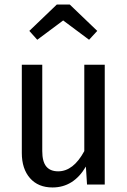

<svg xmlns="http://www.w3.org/2000/svg" viewBox="-20 -812 561 845"><path d="M441 0H363L358 -79Q304 13 211 13Q148 13 112 -28Q76 -69 76 -139V-527H166V-147Q166 -101 183.5 -79.5Q201 -58 236 -58Q303 -58 351 -147V-527H441ZM109 -676 230 -792H287L408 -676L372 -637L258 -722L144 -637Z"/></svg>

Font: Fira Sans Condensed
Style: Regular
Weight: 400
Width: 3
Designer: bBox Type GmbH & Carrois Corporate GbR & Edenspiekermann AG
Foundry: bBox Type GmbH & Carrois Corporate GbR & Edenspiekermann AG
Version: Version 4.301